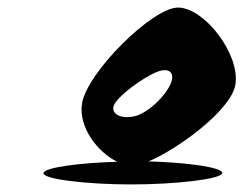

<svg xmlns="http://www.w3.org/2000/svg" viewBox="-20 -732 655 508"><path d="M95 -274C93 -258 210 -244 327 -244C444 -244 566 -258 568 -274C570 -289 477 -302 373 -305C452 -338 593 -442 603 -509C615 -590 520 -712 451 -712C383 -712 210 -540 197 -458C187 -395 239 -329 290 -304C190 -301 97 -289 95 -274ZM280 -449C284 -474 363 -530 396 -542C429 -555 445 -538 430 -507C415 -476 376 -438 342 -426C308 -416 276 -426 280 -449Z"/></svg>

Font: Ampere
Style: SCCndIta
Weight: 400
Version: Version 1